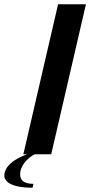

<svg xmlns="http://www.w3.org/2000/svg" viewBox="-64 -720 421 896"><path d="M337 -700H207L45 0H62.6C-32.1 34.3 -44 79.4 -44 99C-44 126 -14 156 88 156L92 138C42 138 30 116 30 94C30 44 80 8 98 0H175Z"/></svg>

Font: Pfennig
Style: BoldItalic
Weight: 700
Italic angle: -13°
Version: Version 20100423